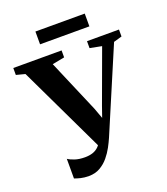

<svg xmlns="http://www.w3.org/2000/svg" viewBox="-180 -1015 995 1143"><g transform="rotate(-20 317.0 -443.0)"><path d="M185.5 15.5Q156 15.5 134 10Q112 4.5 96 -1.5V-126Q111 -115.5 138 -106.5Q165 -97.5 201.5 -97.5Q229 -97.5 250.5 -104.5Q272 -111.5 287.8 -126.8Q303.5 -142 313.5 -166L312 -109.5L37.5 -684.5L-18.5 -699V-743H287.5V-699L210 -684L352.5 -350L394.5 -235.5L359 -231L400.5 -350.5L523 -684.5L448.5 -699V-743H651V-699L598.5 -684L374.5 -157Q364.5 -134 348.8 -104.5Q333 -75 310.5 -47.8Q288 -20.5 257 -2.5Q226 15.5 185.5 15.5ZM492 -902V-821H179.5V-902Z"/></g></svg>

Font: Merriweather 72pt
Style: Bold
Weight: 700
Version: Version 2.100